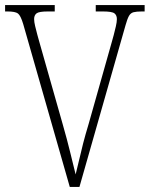

<svg xmlns="http://www.w3.org/2000/svg" viewBox="-20 -734 588 754"><path d="M71 -640Q61 -673 50.5 -681Q40 -689 9 -689H0V-714H195V-689H168Q133 -689 123.5 -681.5Q114 -674 114 -659Q114 -648 118 -631.5Q122 -615 126.5 -598Q131 -581 134 -571L226 -247Q244 -184 255 -138.5Q266 -93 277 -49Q285 -80 291.5 -109Q298 -138 306.5 -171Q315 -204 328 -247L419 -569Q422 -579 426.5 -596Q431 -613 435 -630.5Q439 -648 439 -659Q439 -674 429.5 -681.5Q420 -689 384 -689H356V-714H548V-689H537Q516 -689 504.5 -686Q493 -683 486.5 -671.5Q480 -660 473 -635L292 0H254Z"/></svg>

Font: Noto Serif Lao Condensed ExtraLight
Style: Regular
Weight: 200
Width: 3
Designer: Monotype Design Team
Foundry: Monotype Imaging Inc.
Version: Version 2.003; ttfautohint (v1.8.4.7-5d5b)